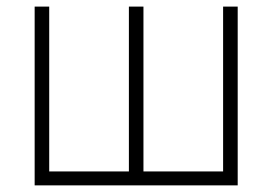

<svg xmlns="http://www.w3.org/2000/svg" viewBox="-20 -559 821 579"><path d="M84.5 -539.1H128.4V-42H368.7V-539.1H412.6V-42H652.8V-539.1H696.8V0H84.5Z"/></svg>

Font: Inter 18pt ExtraLight
Style: Regular
Weight: 250
Designer: Rasmus Andersson
Foundry: rsms
Version: Version 4.001;git-66647c0bb